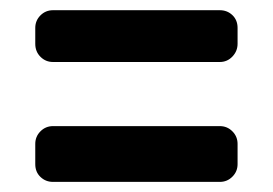

<svg xmlns="http://www.w3.org/2000/svg" viewBox="-20 -485 540 380"><path d="M415 -464.8Q429.7 -464.8 439.9 -455.1Q450.2 -445.3 450.2 -429.7V-398.4Q450.2 -383.8 439.9 -373Q429.7 -362.3 415 -362.3H85Q70.3 -362.3 60.1 -372.6Q49.8 -382.8 49.8 -398.4V-429.7Q49.8 -444.3 60.1 -454.6Q70.3 -464.8 85 -464.8ZM415 -235.4Q429.7 -235.4 439.9 -225.1Q450.2 -214.8 450.2 -200.2V-160.2Q450.2 -145.5 439.9 -135.3Q429.7 -125 415 -125H85Q70.3 -125 60.1 -134.8Q49.8 -144.5 49.8 -160.2V-200.2Q49.8 -214.8 60.1 -225.1Q70.3 -235.4 85 -235.4Z"/></svg>

Font: Rounded-L Mgen+ 1m bold
Style: Bold
Weight: 700
Designer: [Source Han Sans]
Ryoko NISHIZUKA  (kana & ideographs); Paul D. Hunt (Latin, Greek & Cyrillic); Wenlong ZHANG  (bopomofo
Version: Version 1.059.20150602